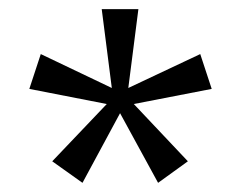

<svg xmlns="http://www.w3.org/2000/svg" viewBox="-20 -815 526 419"><path d="M282 -795 260 -623 417 -697 442 -621 272 -588 390 -463 325 -416 242 -568 160 -416 94 -463 213 -588 44 -621 69 -697 224 -623 202 -795Z"/></svg>

Font: Ledger
Style: Regular
Weight: 400
Designer: Denis Masharov
Foundry: Denis Masharov
Version: 1.001